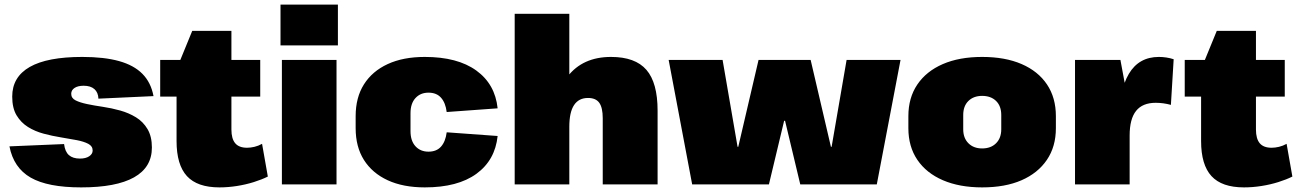

<svg xmlns="http://www.w3.org/2000/svg" viewBox="-20 -800 5627 833"><path d="M332 13Q187 13 113 -29.5Q39 -72 21 -165L258 -175Q262 -142 279 -127Q296 -112 327 -112Q352 -112 367 -122Q382 -132 382 -147Q382 -166 363 -176Q344 -186 313 -192Q282 -198 244.5 -204Q207 -210 169.5 -220Q132 -230 101.5 -249Q71 -268 52 -299.5Q33 -331 33 -381Q33 -466 109 -509.5Q185 -553 337 -553Q432 -553 496.5 -535Q561 -517 598 -479.5Q635 -442 646 -383L407 -372Q406 -399 389.5 -413.5Q373 -428 343 -428Q318 -428 303.5 -418.5Q289 -409 289 -393Q289 -374 308 -364.5Q327 -355 358 -348.5Q389 -342 426.5 -336.5Q464 -331 501.5 -320.5Q539 -310 570 -291Q601 -272 620 -240Q639 -208 639 -160Q639 -74 561.5 -30.5Q484 13 332 13Z M932 13Q836 13 791 -36Q746 -85 746 -188V-500L814 -666H984V-238Q984 -198 1000.5 -178.5Q1017 -159 1052 -159Q1067 -159 1084 -163Q1101 -167 1117 -176L1142 -34Q1116 -21 1081 -10Q1046 1 1007.5 7Q969 13 932 13ZM675 -540H1109V-381H675Z M1440 -540V0H1203V-540ZM1446 -780V-603H1197V-780Z M1823 13Q1729 13 1662 -18Q1595 -49 1559 -106Q1523 -163 1523 -244V-296Q1523 -377 1559 -434Q1595 -491 1662 -522Q1729 -553 1823 -553Q1965 -553 2046.5 -494Q2128 -435 2139 -330L1918 -314Q1913 -354 1893.5 -376Q1874 -398 1839 -398Q1804 -398 1782.5 -374.5Q1761 -351 1761 -309V-231Q1761 -189 1782.5 -165.5Q1804 -142 1839 -142Q1874 -142 1893.5 -164Q1913 -186 1918 -226L2139 -210Q2128 -105 2047 -46Q1966 13 1823 13Z M2595 -287Q2595 -333 2580 -354Q2565 -375 2531 -375Q2491 -375 2470.5 -344Q2450 -313 2450 -250L2376 -163L2377 -221Q2377 -383 2442.5 -468Q2508 -553 2631 -553Q2736 -553 2784.5 -497Q2833 -441 2833 -320V0H2595ZM2213 -740H2450V-401V0H2213Z M2881 -540H3115L3180 -163H3183L3271 -540H3497L3585 -163H3588L3653 -540H3887L3784 0H3452L3386 -276H3382L3316 0H2983Z M4241 13Q4143 13 4071 -18Q3999 -49 3960 -106.5Q3921 -164 3921 -244V-296Q3921 -376 3960 -433.5Q3999 -491 4070.5 -522Q4142 -553 4241 -553Q4341 -553 4412.5 -522Q4484 -491 4522.5 -433.5Q4561 -376 4561 -296V-244Q4561 -164 4522 -106.5Q4483 -49 4412 -18Q4341 13 4241 13ZM4241 -156Q4279 -156 4301.5 -178.5Q4324 -201 4324 -239V-301Q4324 -340 4301.5 -362Q4279 -384 4241 -384Q4204 -384 4181.5 -362Q4159 -340 4159 -301V-239Q4159 -201 4181.5 -178.5Q4204 -156 4241 -156Z M4644 -540H4841L4881 -325V0H4644ZM4834 -263Q4834 -406 4877.5 -479.5Q4921 -553 5008 -553Q5024 -553 5040.5 -550.5Q5057 -548 5072 -543L5060 -345Q5027 -354 4994 -354Q4937 -354 4909 -319Q4881 -284 4881 -212Z M5377 13Q5281 13 5236 -36Q5191 -85 5191 -188V-500L5259 -666H5429V-238Q5429 -198 5445.5 -178.5Q5462 -159 5497 -159Q5512 -159 5529 -163Q5546 -167 5562 -176L5587 -34Q5561 -21 5526 -10Q5491 1 5452.5 7Q5414 13 5377 13ZM5120 -540H5554V-381H5120Z"/></svg>

Font: Pathway Extreme SemiCondensed Black
Style: Regular
Weight: 900
Width: 4
Version: Version 1.001;gftools[0.9.26]